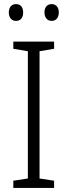

<svg xmlns="http://www.w3.org/2000/svg" viewBox="-20 -917 329 937"><path d="M23 -856C23 -831 37 -815 58 -815C80 -815 93 -830 93 -856C93 -882 80 -897 58 -897C37 -897 23 -882 23 -856ZM197 -857C197 -831 211 -815 232 -815C254 -815 267 -831 267 -857C267 -882 253 -897 232 -897C211 -897 197 -882 197 -857ZM244 0V-35L173 -46V-667L244 -679V-714H45V-679L116 -667V-46L45 -35V0Z"/></svg>

Font: Noto Sans Gujarati SemiCondensed Light
Style: Regular
Weight: 300
Width: 4
Designer: Jelle Bosma - Monotype Design Team, Universal Thirst
Foundry: Monotype Imaging Inc.
Version: Version 2.106